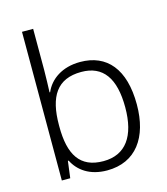

<svg xmlns="http://www.w3.org/2000/svg" viewBox="-114 -900 827 948"><g transform="rotate(-15 299.5 -426.0)"><path d="M144 -601V-811H87V-51H130L141 -137H145C172 -83 228 -41 317 -41C464 -41 542 -150 542 -318C542 -499 462 -593 325 -593C233 -593 170 -548 144 -487H141C142 -514 144 -563 144 -601ZM318 -544C429 -544 483 -468 483 -319C483 -172 425 -90 311 -90C191 -90 144 -168 144 -311V-318C144 -465 194 -544 318 -544Z"/></g></svg>

Font: Noto Sans Tamil UI Light
Style: Regular
Weight: 300
Designer: Jelle Bosma - Monotype Design Team
Foundry: Monotype Imaging Inc.
Version: Version 2.004